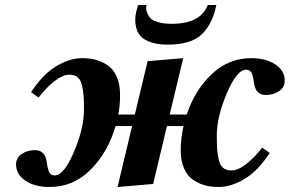

<svg xmlns="http://www.w3.org/2000/svg" viewBox="-20 -734 1156 766"><path d="M531 -714H565Q561 -704 564.5 -691Q568 -678 575.5 -666.5Q583 -655 606.5 -647Q630 -639 665 -639Q780 -639 809 -714H843Q829 -641 786.5 -598.5Q744 -556 649 -556Q609 -556 581.5 -565.5Q554 -575 540.5 -590.5Q527 -606 522.5 -627.5Q518 -649 520.5 -669.5Q523 -690 531 -714ZM44 -78Q44 -104 66.5 -119.5Q89 -135 120 -135Q159 -135 166 -90Q171 -54 178 -44Q185 -34 198 -34Q235 -34 275 -128Q315 -222 315 -296Q315 -332 313.5 -352Q312 -372 307 -394Q302 -416 289.5 -426Q277 -436 257 -436Q230 -436 196.5 -409.5Q163 -383 134 -345L104 -366Q149 -436 203 -469Q257 -502 308 -502Q336 -502 360 -496Q384 -490 407.5 -475Q431 -460 445 -429.5Q459 -399 459 -355Q459 -313 452 -277H518L569 -490L711 -502L657 -277H725Q757 -374 824.5 -438Q892 -502 982 -502Q1041 -502 1078.5 -477Q1116 -452 1116 -412Q1116 -386 1093.5 -370.5Q1071 -355 1040 -355Q1001 -355 994 -400Q989 -436 982 -446Q975 -456 962 -456Q925 -456 885 -362Q845 -268 845 -194Q845 -158 846.5 -138Q848 -118 853 -96Q858 -74 870.5 -64Q883 -54 903 -54Q930 -54 963.5 -80.5Q997 -107 1026 -145L1056 -124Q1011 -54 957 -21Q903 12 852 12Q824 12 800 6Q776 0 752.5 -15Q729 -30 715 -60.5Q701 -91 701 -135Q701 -181 712 -231H646L591 0L449 12L507 -231H441Q411 -127 342 -57.5Q273 12 178 12Q119 12 81.5 -13Q44 -38 44 -78Z"/></svg>

Font: Heuristica
Style: Bold Italic
Weight: 700
Italic angle: -13°
Version: Version 1.0.2